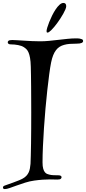

<svg xmlns="http://www.w3.org/2000/svg" viewBox="-70 -1108 587 1310"><path d="M448.2 -846.2Q464.8 -846.2 474.4 -844.5Q483.9 -842.8 489 -840.3Q494.1 -837.9 495.6 -834.7Q497.1 -831.5 497.1 -828.1Q497.1 -819.8 486.6 -814.9Q476.1 -810.1 452.1 -810.1Q427.7 -810.1 406.7 -808.6Q385.7 -807.1 367.2 -801.8Q350.6 -797.4 336.9 -788.8Q323.2 -780.3 312.3 -766.1Q301.3 -752 293 -731.4Q284.7 -710.9 278.8 -682.1Q272.5 -650.9 265.9 -601.6Q259.3 -552.2 252.7 -492.4Q246.1 -432.6 240.2 -366.2Q234.4 -299.8 230 -234.4Q225.6 -168.9 222.9 -108.4Q220.2 -47.9 220.2 0Q220.2 27.3 224.9 43.2Q229.5 59.1 236.6 67.4Q243.7 75.7 251.5 78.6Q259.3 81.5 265.1 83Q278.8 86.9 296.4 87.4Q314 87.9 326.2 87.9Q350.1 87.9 350.1 101.1Q350.1 106.9 344.5 112.1Q338.9 117.2 319.8 117.2Q310.1 117.2 297.6 116.7Q285.2 116.2 270 116.2Q249 116.2 222.7 117.9Q196.3 119.6 164.1 124Q132.3 128.4 101.6 138.2Q70.8 147.9 43.9 157.7Q17.1 167.5 -3.9 174.8Q-24.9 182.1 -37.1 182.1Q-49.8 182.1 -49.8 170.9Q-49.8 162.6 -38.1 158.2Q-34.2 156.7 -18.1 151.1Q-2 145.5 18.1 138.2Q38.1 130.9 57.1 123.3Q76.2 115.7 85.9 109.9Q100.6 101.6 110.1 91.3Q119.6 81.1 125.5 68.6Q131.3 56.2 134 41.5Q136.7 26.9 138.2 9.8Q139.2 -9.8 140.1 -45.9Q141.1 -82 141.8 -128.9Q142.6 -175.8 142.8 -230.5Q143.1 -285.2 143.1 -341.8Q143.1 -387.7 142.8 -432.9Q142.6 -478 142.3 -518.8Q142.1 -559.6 141.4 -593.8Q140.6 -627.9 140.1 -652.8Q139.2 -689.5 135 -712.6Q130.9 -735.8 124.5 -750.2Q118.2 -764.6 110.1 -772.5Q102.1 -780.3 92.8 -786.1Q78.1 -795.9 53.5 -800.5Q28.8 -805.2 3.9 -805.2Q-7.3 -805.2 -12.2 -809.3Q-17.1 -813.5 -17.1 -818.8Q-17.1 -821.8 -16.1 -824.5Q-15.1 -827.1 -12.2 -829.6Q-9.3 -832 -3.2 -833.5Q2.9 -835 13.2 -835Q26.4 -835 47.6 -833.5Q68.8 -832 94.2 -830.6Q119.6 -829.1 147.9 -827.6Q176.3 -826.2 204.1 -826.2Q233.9 -826.2 265.6 -829.3Q297.4 -832.5 329.1 -836.2Q360.8 -839.8 391.1 -843Q421.4 -846.2 448.2 -846.2ZM362.8 -1087.9Q372.6 -1087.9 377.2 -1082Q381.8 -1076.2 381.8 -1065.9Q381.8 -1057.1 376.2 -1043.7Q370.6 -1030.3 361.8 -1014.6Q353 -999 342 -981.9Q331.1 -964.8 319.8 -949.7Q299.3 -921.9 281.2 -903.8Q263.2 -885.7 254.9 -885.7Q250 -885.7 248.8 -888.4Q247.6 -891.1 247.6 -896Q247.6 -902.8 252.4 -919.7Q257.3 -936.5 265.9 -957.8Q274.4 -979 285.6 -1002Q296.9 -1024.9 309.6 -1043.9Q322.3 -1063 335.9 -1075.4Q349.6 -1087.9 362.8 -1087.9Z"/></svg>

Font: Henny Penny
Style: Regular
Weight: 400
Version: Version 1.001